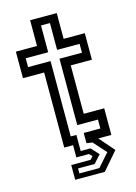

<svg xmlns="http://www.w3.org/2000/svg" viewBox="-127 -744 696 986"><g transform="rotate(-15 221.0 -251.0)"><path d="M146.5 174.5V96H249L264 80L249 65H182V0H135V-399H22.5V-540H135V-677H276.5V-540H389V-399H276.5V-141.5H385.5V0H316L385.5 80L304 174.5ZM176 148.5H282L342.5 80L282 12.5L251 8V-46.5H339.5V-94H229.5V-447H349V-494H229.5V-636.5H182V-494H62.5V-447H182V-46.5H212V39H264L302 80L264 122H176Z"/></g></svg>

Font: Tourney Thin Medium
Style: Regular
Weight: 500
Version: Version 1.015